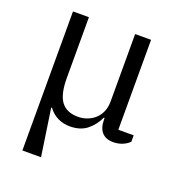

<svg xmlns="http://www.w3.org/2000/svg" viewBox="-130 -622 859 929"><g transform="rotate(20 299.5 -158.0)"><path d="M88 -516H170V-203Q170 -119 198 -82Q226 -45 284 -45Q309 -45 331.5 -53.5Q354 -62 371 -77.5Q388 -93 398 -116Q408 -139 408 -169V-516H490V-53H569V-20Q554 -5 532.5 3.5Q511 12 485 12Q449 12 428.5 -10Q408 -32 408 -76V-84H404Q384 -41 350 -14.5Q316 12 263 12Q229 12 200.5 -2Q172 -16 152 -43H148L184 200H88Z"/></g></svg>

Font: IBM Plex Serif
Style: Regular
Weight: 400
Designer: Mike Abbink, Paul van der Laan, Pieter van Rosmalen
Foundry: Bold Monday
Version: Version 3.001